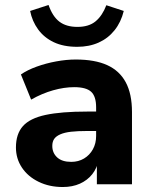

<svg xmlns="http://www.w3.org/2000/svg" viewBox="-20 -740 613 771"><path d="M232 11Q178 11 135 -10Q92 -31 68 -67Q44 -103 44 -148Q44 -202 72 -233.5Q100 -265 163 -278.5Q226 -292 330 -292H383V-214H331Q292 -214 265.5 -211Q239 -208 222 -200.5Q205 -193 197.5 -182Q190 -171 190 -154Q190 -126 209.5 -108Q229 -90 266 -90Q295 -90 317.5 -103.5Q340 -117 353 -140.5Q366 -164 366 -194V-309Q366 -353 346 -371.5Q326 -390 278 -390Q238 -390 193.5 -377.5Q149 -365 105 -340L64 -441Q90 -459 127.5 -472.5Q165 -486 206 -493.5Q247 -501 284 -501Q361 -501 410.5 -478.5Q460 -456 485 -409.5Q510 -363 510 -290V0H369V-99H376Q370 -65 350.5 -40.5Q331 -16 301 -2.5Q271 11 232 11ZM290 -552Q235 -552 196 -570.5Q157 -589 133 -622Q109 -655 101 -696L175 -720Q191 -674 218.5 -653Q246 -632 291 -632Q337 -632 364 -654.5Q391 -677 407 -719L477 -696Q466 -651 440 -618.5Q414 -586 376 -569Q338 -552 290 -552Z"/></svg>

Font: Nunito Sans 12pt ExtraBold
Style: Regular
Weight: 800
Designer: Vernon Adams
Foundry: Vernon Adams
Version: Version 3.101;gftools[0.9.27]